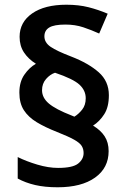

<svg xmlns="http://www.w3.org/2000/svg" viewBox="-20 -785 536 813"><path d="M62 -393Q62 -438 83 -468.5Q104 -499 132 -515Q100 -535 81.5 -563Q63 -591 63 -629Q63 -691 116 -728Q169 -765 261 -765Q313 -765 354.5 -754.5Q396 -744 436 -727L400 -643Q367 -658 332.5 -669.5Q298 -681 257 -681Q209 -681 188.5 -668.5Q168 -656 168 -631Q168 -605 194 -587Q220 -569 283 -545Q355 -517 398 -479Q441 -441 441 -382Q441 -332 421.5 -301.5Q402 -271 374 -253Q406 -234 423 -208Q440 -182 440 -145Q440 -74 382.5 -33Q325 8 224 8Q170 8 129 -1.5Q88 -11 55 -29V-120Q91 -102 138 -88Q185 -74 226 -74Q288 -74 311 -92.5Q334 -111 334 -137Q334 -154 326 -167Q318 -180 294 -193.5Q270 -207 222 -226Q171 -246 135.5 -267.5Q100 -289 81 -318.5Q62 -348 62 -393ZM158 -403Q158 -371 187 -346.5Q216 -322 283 -296L295 -291Q313 -302 328 -321Q343 -340 343 -369Q343 -402 316.5 -426.5Q290 -451 213 -477Q192 -470 175 -450.5Q158 -431 158 -403Z"/></svg>

Font: Noto Sans SemiBold
Style: Regular
Weight: 600
Designer: Monotype Design Team
Foundry: Monotype Imaging Inc.
Version: Version 2.007